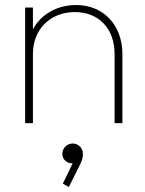

<svg xmlns="http://www.w3.org/2000/svg" viewBox="-20 -490 577 764"><path d="M436 -275V0H467V-275C467 -389 393 -470 283 -470C206 -470 142 -432 111 -373V-460H80V0H111V-276C111 -373 180 -442 278 -442C374 -442 436 -375 436 -275ZM228 122C228 144 246 160 266 160H269L230 241L254 254L299 164C309 143 310 131 310 122C310 99 291 81 270 81C247 81 228 99 228 122Z"/></svg>

Font: MV Cash Thin
Style: Regular
Weight: 100
Designer: Rodrigo Fuenzalida
Foundry: fragTYPE
Version: Version 1.100;Glyphs 3.1.2 (3151)